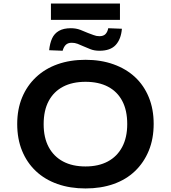

<svg xmlns="http://www.w3.org/2000/svg" viewBox="-20 -1052 964 1082"><path d="M462 10Q375 10 304 -15Q233 -40 182.5 -87.5Q132 -135 104.5 -202Q77 -269 77 -353Q77 -436 104.5 -502.5Q132 -569 183 -617Q234 -665 304.5 -690Q375 -715 462 -715Q549 -715 620 -689.5Q691 -664 741 -617.5Q791 -571 818.5 -504Q846 -437 846 -354Q846 -270 818.5 -203Q791 -136 741 -88Q691 -40 620 -15Q549 10 462 10ZM462 -114Q535 -114 587.5 -142Q640 -170 668.5 -223.5Q697 -277 697 -353Q697 -430 669 -483Q641 -536 588.5 -563.5Q536 -591 462 -591Q388 -591 335.5 -563.5Q283 -536 254.5 -483Q226 -430 226 -352Q226 -276 254.5 -223Q283 -170 335.5 -142Q388 -114 462 -114ZM267 -940V-1032H656V-940ZM541 -766Q511 -766 489 -775Q467 -784 448 -792Q433 -799 417.5 -805Q402 -811 384 -811Q363 -811 351 -799.5Q339 -788 333 -766L257 -769Q261 -808 273.5 -835.5Q286 -863 312 -878Q338 -893 379 -893Q409 -893 433.5 -883.5Q458 -874 476 -866Q491 -861 507 -854.5Q523 -848 540 -848Q563 -848 574.5 -860Q586 -872 590 -893L667 -890Q662 -831 632 -798.5Q602 -766 541 -766Z"/></svg>

Font: Nunito Sans 7pt SemiExpanded
Style: Bold
Weight: 700
Width: 6
Designer: Vernon Adams
Foundry: Vernon Adams
Version: Version 3.101;gftools[0.9.27]